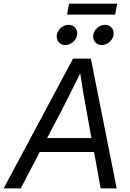

<svg xmlns="http://www.w3.org/2000/svg" viewBox="-53 -1056 726 1076"><path d="M-32.7 0 356.4 -727.5H456.1L601.1 0H511.2L474.1 -204.1H169.9L63 0ZM210.9 -282.2H459.5L431.2 -438.5Q423.8 -477.1 415.8 -524.7Q407.7 -572.3 396.5 -645Q360.8 -572.3 336.9 -524.7Q313 -477.1 293 -438.5ZM603.5 -1035.6 592.3 -974.1H322.8L334 -1035.6ZM313 -803.7Q289.6 -803.7 275.9 -820.3Q262.2 -836.9 265.6 -860.4Q269.5 -883.8 288.8 -900.4Q308.1 -917 331.5 -917Q355 -917 368.9 -900.4Q382.8 -883.8 378.9 -860.4Q375.5 -836.9 356 -820.3Q336.4 -803.7 313 -803.7ZM517.1 -803.7Q493.7 -803.7 480 -820.3Q466.3 -836.9 469.7 -860.4Q473.6 -883.8 492.9 -900.4Q512.2 -917 535.6 -917Q559.1 -917 573 -900.4Q586.9 -883.8 583 -860.4Q579.6 -836.9 560.1 -820.3Q540.5 -803.7 517.1 -803.7Z"/></svg>

Font: Inter Display
Style: Italic
Weight: 400
Italic angle: -9.39999°
Designer: Rasmus Andersson
Foundry: rsms
Version: Version 4.000;git-a52131595